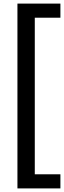

<svg xmlns="http://www.w3.org/2000/svg" viewBox="-20 -828 356 1068"><path d="M77 220V-808H316V-729.5H173.5V141.5H316V220Z"/></svg>

Font: Encode Sans Condensed Condensed Medium
Style: Regular
Weight: 500
Width: 3
Designer: Multiple Designers
Foundry: Impallari Type
Version: Version 3.000; ttfautohint (v1.8.3) -l 8 -r 50 -G 200 -x 14 